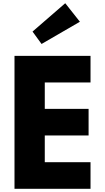

<svg xmlns="http://www.w3.org/2000/svg" viewBox="-20 -1172 652 1192"><path d="M542 -825H70V0H542V-165H258V-331H530V-496H258V-660H542ZM182 -976 238 -899 476 -1037 385 -1152Z"/></svg>

Font: Sztylet
Style: Bd
Weight: 700
Foundry: Cannot Into Space Fonts, PlusOne Fonts
Version: Version 0.12